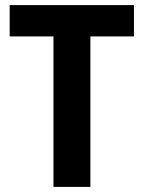

<svg xmlns="http://www.w3.org/2000/svg" viewBox="-20 -734 565 754"><path d="M335 0H190V-591H18V-714H506V-591H335Z"/></svg>

Font: Noto Sans Gujarati SemiCondensed
Style: Bold
Weight: 700
Width: 4
Designer: Jelle Bosma - Monotype Design Team, Universal Thirst
Foundry: Monotype Imaging Inc.
Version: Version 2.106; ttfautohint (v1.8.4.7-5d5b)